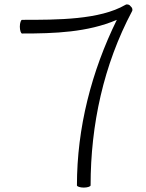

<svg xmlns="http://www.w3.org/2000/svg" viewBox="-20 -841 661 871"><path d="M80 -689C227 -689 377 -694 510 -751C395 -517 329 -261 329 0C329 5 343 10 360 10C377 10 391 5 391 0C391 -275 450 -547 579 -790C583 -797 580 -807 572 -813C569 -819 557 -824 549 -819C432 -751 241 -751 80 -751C75 -751 70 -737 70 -720C70 -703 75 -689 80 -689Z"/></svg>

Font: Nupuram ExtraLight
Style: Regular
Weight: 200
Designer: Santhosh Thottingal (santhosh.thottingal@gmail.com)
Foundry: SMC
Version: Version 1.000